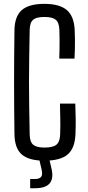

<svg xmlns="http://www.w3.org/2000/svg" viewBox="-20 -826 458 996"><path d="M210 7.5Q130.5 7.5 93.2 -24.5Q56 -56.5 55 -130.5Q54 -204 53.5 -270.2Q53 -336.5 53 -400Q53 -463.5 53.5 -529.5Q54 -595.5 55 -669Q56 -741.5 93.2 -773.8Q130.5 -806 210 -806Q289.5 -806 327 -773.5Q364.5 -741 367.5 -669Q368.5 -643 368.8 -619.2Q369 -595.5 368.5 -572Q368 -548.5 366.5 -522H287.5Q288.5 -549 288.8 -573Q289 -597 289 -621Q289 -645 288 -671.5Q286.5 -709.5 269 -723.8Q251.5 -738 210 -738Q169.5 -738 152.2 -723.8Q135 -709.5 134 -671.5Q132.5 -593 131.5 -527.2Q130.5 -461.5 130.5 -399.8Q130.5 -338 131.5 -272.2Q132.5 -206.5 134 -127.5Q135 -89.5 152.5 -75Q170 -60.5 210 -60.5Q254 -60.5 272.2 -75Q290.5 -89.5 292 -127.5Q293 -150.5 293 -172.8Q293 -195 292.5 -222.8Q292 -250.5 291 -288.5H370.5Q372.5 -240.5 372.8 -203.8Q373 -167 371.5 -130.5Q368.5 -56.5 330.8 -24.5Q293 7.5 210 7.5ZM136.5 150.5V102.5H161Q185 102.5 193.5 91.2Q202 80 196 54.5L182.5 -3.5H235L248.5 54.5Q258 103 236.2 126.8Q214.5 150.5 161.5 150.5Z"/></svg>

Font: Big Shoulders Text Thin
Style: Regular
Weight: 400
Version: Version 2.002